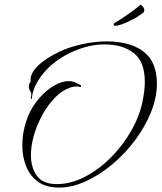

<svg xmlns="http://www.w3.org/2000/svg" viewBox="-20 -772 695 826"><path d="M234 35Q179 35 144 10Q109 -15 92.5 -56.5Q76 -98 76 -146Q76 -212 102 -275Q120 -317 149.5 -350.5Q179 -384 212.5 -403.5Q246 -423 275 -423Q291 -423 301.5 -418.5Q312 -414 325 -407Q329 -406 329 -402Q329 -395 320 -399Q318 -400 315 -400Q312 -400 310 -400Q303 -400 295 -398.5Q287 -397 282 -395Q248 -384 217.5 -353Q187 -322 163.5 -280Q140 -238 126.5 -192Q113 -146 113 -104Q113 -52 138.5 -16Q164 20 224 20Q285 20 345.5 -11.5Q406 -43 458 -95.5Q510 -148 546 -212Q582 -276 594 -340Q603 -385 603 -420Q603 -506 556 -543.5Q509 -581 428 -581Q369 -581 304 -554.5Q239 -528 191 -483Q160 -453 140 -418.5Q120 -384 117 -349Q114 -344 112 -348Q113 -355 114 -359Q115 -363 115 -367Q115 -373 110 -380Q104 -391 104 -400Q104 -412 112 -421Q109 -447 127.5 -471.5Q146 -496 179.5 -518Q213 -540 252 -557Q285 -571 336.5 -582.5Q388 -594 442 -594Q490 -594 534 -581.5Q578 -569 609.5 -539.5Q641 -510 651 -457Q655 -437 655 -412Q655 -352 629.5 -289Q604 -226 560.5 -168Q517 -110 462.5 -64.5Q408 -19 349 8Q290 35 234 35ZM477 -661Q468 -661 469 -667Q469 -672 475 -674Q485 -680 505.5 -693.5Q526 -707 537 -715Q545 -720 559 -731Q573 -742 581 -749Q584 -754 589 -749Q594 -745 598 -738.5Q602 -732 600 -724Q599 -722 598 -719.5Q597 -717 593 -715Q582 -707 570 -699Q558 -691 540 -683Q521 -673 503 -667Q485 -661 477 -661Z"/></svg>

Font: The Nautigal
Style: Regular
Weight: 400
Designer: Robert E. Leuschke
Foundry: Robert E. Leuschke
Version: Version 1.100; ttfautohint (v1.8.3)